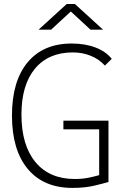

<svg xmlns="http://www.w3.org/2000/svg" viewBox="-20 -918 626 948"><path d="M337.9 9.8Q195.3 9.8 117.2 -83.7Q39.1 -177.2 39.1 -347.7Q39.1 -517.1 116.2 -610.1Q193.4 -703.1 334 -703.1Q400.4 -703.1 451.9 -683.3Q503.4 -663.6 531.7 -627.4L498 -594.2Q469.7 -625.5 428.5 -642.3Q387.2 -659.2 339.8 -659.2Q219.2 -659.2 152.6 -578.9Q85.9 -498.5 85.9 -352.5Q85.9 -201.2 155 -117.7Q224.1 -34.2 349.6 -34.2Q386.7 -34.2 417.2 -40.5Q447.8 -46.9 469.7 -53.2V-279.3H293V-322.3H515.6V-19.5Q495.1 -13.2 447.5 -1.7Q399.9 9.8 337.9 9.8ZM170.4 -771.5 309.6 -898.4H349.6L488.8 -771.5H426.8L329.6 -861.3L232.4 -771.5Z"/></svg>

Font: Cascadia Code NF ExtraLight
Style: Regular
Weight: 200
Monospace: yes
Designer: Aaron Bell
Foundry: Saja Typeworks
Version: Version 2404.023; ttfautohint (v1.8.4)